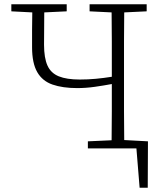

<svg xmlns="http://www.w3.org/2000/svg" viewBox="-20 -694 751 898"><path d="M391 0V-33L502 -38Q503 -106 503 -173Q503 -240 503 -301Q466 -294 424 -288Q382 -282 341 -282Q273 -282 225.5 -298.5Q178 -315 154 -357Q130 -399 130 -473Q130 -514 130 -555Q130 -596 131 -636L33 -641V-674H292V-641L187 -636Q187 -599 186.5 -560Q186 -521 186 -485Q186 -423 202 -387.5Q218 -352 255 -337Q292 -322 353 -322Q391 -322 428.5 -325.5Q466 -329 503 -335V-366Q503 -434 503 -501.5Q503 -569 502 -636L399 -641V-674H666V-641L561 -636Q560 -569 560 -501.5Q560 -434 560 -366V-308Q560 -241 560 -173.5Q560 -106 561 -39L672 -33L671 184H633L618 0Z"/></svg>

Font: Source Serif 4 SmText Light
Style: Regular
Weight: 300
Designer: Frank Grießhammer
Foundry: Adobe
Version: Version 4.005;hotconv 1.1.0;makeotfexe 2.6.0